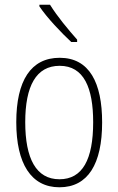

<svg xmlns="http://www.w3.org/2000/svg" viewBox="-20 -877 502 814"><path d="M192 -857H147V-850C179 -802 240 -738 282 -699H307V-709C269 -752 223 -807 192 -857ZM413 -358C413 -526 359 -632 233 -632C111 -632 49 -535 49 -359C49 -183 112 -83 232 -83C353 -83 413 -182 413 -358ZM87 -359C87 -512 133 -598 233 -598C336 -598 375 -504 375 -359C375 -201 330 -117 232 -117C133 -117 87 -205 87 -359Z"/></svg>

Font: Noto Sans Telugu UI Condensed ExtraLight
Style: Regular
Weight: 200
Width: 3
Designer: Jelle Bosma - Monotype Design Team
Foundry: Monotype Imaging Inc.
Version: Version 2.005